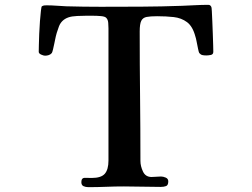

<svg xmlns="http://www.w3.org/2000/svg" viewBox="-20 -769 1040 793"><path d="M861 -555Q861 -544 850.5 -542Q840 -540 832 -540Q823 -540 816 -541.5Q809 -543 803 -550Q801 -553 798 -567.5Q795 -582 792 -597.5Q789 -613 787 -618Q776 -660 752.5 -677.5Q729 -695 697.5 -698.5Q666 -702 629 -702Q601 -702 585.5 -699Q570 -696 563.5 -683Q557 -670 557 -639Q557 -506 558.5 -372Q560 -238 560 -104Q560 -83 570.5 -60.5Q581 -38 606 -38Q616 -38 625.5 -39Q635 -40 645 -40Q654 -40 664.5 -35.5Q675 -31 675 -20Q675 -4 666 -0.5Q657 3 644 3Q606 3 568 2Q530 1 492 1Q455 1 418.5 2.5Q382 4 345 4Q334 4 325 0Q316 -4 316 -17Q316 -35 331.5 -34.5Q347 -34 359 -34Q398 -34 413 -51.5Q428 -69 428 -106V-652Q428 -661 427 -674.5Q426 -688 419 -695Q414 -701 397 -702.5Q380 -704 362.5 -704Q345 -704 336 -704Q322 -704 299 -703Q276 -702 262 -697Q234 -687 223.5 -660Q213 -633 208 -607Q207 -603 204.5 -590Q202 -577 199 -565Q196 -553 194 -550Q189 -544 181.5 -541.5Q174 -539 166 -539Q160 -539 150 -543.5Q140 -548 140 -555Q140 -562 140.5 -582.5Q141 -603 142 -629.5Q143 -656 145 -681.5Q147 -707 149 -724.5Q151 -742 153 -743Q158 -746 162.5 -746.5Q167 -747 172 -747Q192 -747 212.5 -745.5Q233 -744 254 -743Q289 -742 325 -741.5Q361 -741 396 -741Q480 -741 563.5 -741.5Q647 -742 731 -745Q758 -746 785.5 -747.5Q813 -749 841 -749Q849 -749 853 -740Q854 -739 855 -721.5Q856 -704 857 -678.5Q858 -653 859 -627Q860 -601 860.5 -581Q861 -561 861 -555Z"/></svg>

Font: Kaisei HarunoUmi
Style: Bold
Weight: 700
Designer: Font-Kai, 金井和夫
Foundry: KAZUO KANAI
Version: Version 5.003